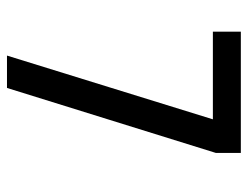

<svg xmlns="http://www.w3.org/2000/svg" viewBox="-100 -610 710 550"><g transform="rotate(90 255.0 -335.0)"><path d="M418 -598.1 231.9 0H139.2L321.8 -589.8H70.8V-669.9H418Z"/></g></svg>

Font: Unica One
Style: Bold
Weight: 400
Designer: Eduardo Rodriguez Tunni
Foundry: Eduardo Rodriguez Tunni
Version: Version 1.001